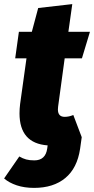

<svg xmlns="http://www.w3.org/2000/svg" viewBox="-59 -689 458 935"><path d="M224 -170Q223 -165 223 -156Q223 -120 256 -120Q277 -120 298 -129L339 -21L331 36Q317 130 259 178Q201 226 107 226Q60 226 22.5 213.5Q-15 201 -39 180L35 73Q52 83 68.5 87.5Q85 92 108 92Q163 92 171 34L173 19Q36 9 36 -137Q36 -159 39 -183L70 -405H15L33 -534H96L127 -650L293 -669L274 -534H379L340 -405H256Z"/></svg>

Font: Fira Sans Condensed Black
Style: Italic
Weight: 900
Width: 3
Italic angle: -8°
Designer: Carrois Corporate & Edenspiekermann AG
Foundry: Carrois Corporate GbR & Edenspiekermann AG
Version: Version 4.203